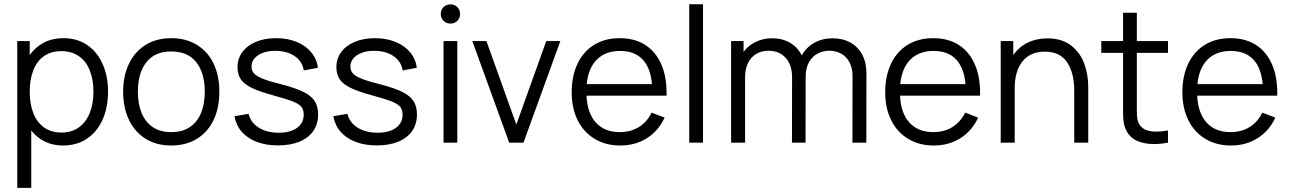

<svg xmlns="http://www.w3.org/2000/svg" viewBox="-20 -682 6163 918"><path d="M129.4 216.3H62.5V-485.8H122.1V-418.9Q149.4 -457.5 190.2 -478.5Q231 -499.5 283.7 -499.5Q349.1 -499.5 397.5 -466.3Q445.8 -433.1 471.2 -374.8Q496.6 -316.4 496.6 -243.7Q496.6 -169.9 471.2 -111.6Q445.8 -53.2 397 -19.8Q348.1 13.7 281.2 13.7Q232.9 13.7 194.6 -5.1Q156.2 -23.9 129.4 -58.1ZM274.9 -48.3Q323.2 -48.3 357.7 -73.5Q392.1 -98.6 409.4 -142.8Q426.8 -187 426.8 -243.7Q426.8 -299.8 409.9 -343.8Q393.1 -387.7 358.2 -412.6Q323.2 -437.5 273.4 -437.5Q223.6 -437.5 189.7 -413.3Q155.8 -389.2 138.9 -345.2Q122.1 -301.3 122.1 -243.7Q122.1 -186 138.9 -142.1Q155.8 -98.1 189.9 -73.2Q224.1 -48.3 274.9 -48.3Z M798.8 13.7Q727.5 13.7 675.5 -19Q623.5 -51.8 596.2 -109.9Q568.8 -168 568.8 -243.7Q568.8 -319.3 596.7 -377.4Q624.5 -435.5 676.5 -467.5Q728.5 -499.5 798.8 -499.5Q870.1 -499.5 922.4 -467Q974.6 -434.6 1001.7 -376.7Q1028.8 -318.8 1028.8 -243.7Q1028.8 -167 1001.5 -108.9Q974.1 -50.8 921.9 -18.6Q869.6 13.7 798.8 13.7ZM798.8 -50.3Q851.6 -50.3 887.5 -74.2Q923.3 -98.1 941.2 -141.6Q959 -185.1 959 -243.7Q959 -333.5 918.2 -384.8Q877.4 -436 798.8 -436Q719.7 -436 679.4 -384Q639.2 -332 639.2 -243.7Q639.2 -184.6 657.5 -140.9Q675.8 -97.2 711.2 -73.7Q746.6 -50.3 798.8 -50.3Z M1309.1 13.2Q1252.4 13.2 1208.3 -3.4Q1164.1 -20 1136.5 -51.3Q1108.9 -82.5 1101.1 -126.5L1168.5 -137.7Q1178.7 -95.7 1217.5 -71.5Q1256.3 -47.4 1313 -47.4Q1368.2 -47.4 1400.1 -70.6Q1432.1 -93.8 1432.1 -133.8Q1432.1 -156.7 1421.4 -170.7Q1410.6 -184.6 1381.6 -196.3Q1352.5 -208 1288.1 -225.6Q1221.2 -243.7 1184.1 -261.7Q1147 -279.8 1131.3 -303Q1115.7 -326.2 1115.7 -360.8Q1115.7 -401.9 1138.9 -433.3Q1162.1 -464.8 1204.1 -482.2Q1246.1 -499.5 1300.3 -499.5Q1354.5 -499.5 1398.2 -481.7Q1441.9 -463.9 1468.5 -431.6Q1495.1 -399.4 1500 -357.9L1432.6 -345.2Q1425.3 -389.2 1388.4 -414.1Q1351.6 -439 1294.9 -439Q1262.2 -439 1236.8 -429.4Q1211.4 -419.9 1197 -403.1Q1182.6 -386.2 1182.6 -363.8Q1182.6 -343.8 1194.8 -330.6Q1207 -317.4 1236.8 -305.4Q1266.6 -293.5 1325.2 -278.8Q1393.6 -261.2 1431.2 -242.4Q1468.8 -223.6 1484.9 -198.2Q1501 -172.9 1501 -134.3Q1501 -89.4 1478 -55.9Q1455.1 -22.5 1411.9 -4.6Q1368.7 13.2 1309.1 13.2Z M1781.7 13.2Q1725.1 13.2 1680.9 -3.4Q1636.7 -20 1609.1 -51.3Q1581.5 -82.5 1573.7 -126.5L1641.1 -137.7Q1651.4 -95.7 1690.2 -71.5Q1729 -47.4 1785.6 -47.4Q1840.8 -47.4 1872.8 -70.6Q1904.8 -93.8 1904.8 -133.8Q1904.8 -156.7 1894 -170.7Q1883.3 -184.6 1854.2 -196.3Q1825.2 -208 1760.7 -225.6Q1693.8 -243.7 1656.7 -261.7Q1619.6 -279.8 1604 -303Q1588.4 -326.2 1588.4 -360.8Q1588.4 -401.9 1611.6 -433.3Q1634.8 -464.8 1676.8 -482.2Q1718.8 -499.5 1772.9 -499.5Q1827.1 -499.5 1870.8 -481.7Q1914.6 -463.9 1941.2 -431.6Q1967.8 -399.4 1972.7 -357.9L1905.3 -345.2Q1897.9 -389.2 1861.1 -414.1Q1824.2 -439 1767.6 -439Q1734.9 -439 1709.5 -429.4Q1684.1 -419.9 1669.7 -403.1Q1655.3 -386.2 1655.3 -363.8Q1655.3 -343.8 1667.5 -330.6Q1679.7 -317.4 1709.5 -305.4Q1739.3 -293.5 1797.9 -278.8Q1866.2 -261.2 1903.8 -242.4Q1941.4 -223.6 1957.5 -198.2Q1973.6 -172.9 1973.6 -134.3Q1973.6 -89.4 1950.7 -55.9Q1927.7 -22.5 1884.5 -4.6Q1841.3 13.2 1781.7 13.2Z M2133.8 -569.3Q2114.3 -569.3 2100.8 -582.5Q2087.4 -595.7 2087.4 -615.2Q2087.4 -635.3 2100.8 -648.2Q2114.3 -661.1 2133.8 -661.1Q2153.3 -661.1 2166.5 -648.2Q2179.7 -635.3 2179.7 -615.2Q2179.7 -595.7 2166.5 -582.5Q2153.3 -569.3 2133.8 -569.3ZM2166.5 0H2100.6V-485.8H2166.5Z M2482.9 0H2414.6L2238.3 -485.8H2305.7L2448.7 -86.4L2591.8 -485.8H2659.2Z M2945.8 13.7Q2876 13.7 2823.2 -18.1Q2770.5 -49.8 2741.9 -107.2Q2713.4 -164.6 2713.4 -240.7Q2713.4 -319.3 2741.5 -377.9Q2769.5 -436.5 2821.3 -468Q2873 -499.5 2943.4 -499.5Q3013.2 -499.5 3063.2 -468.3Q3113.3 -437 3140.1 -378.2Q3167 -319.3 3167 -238.8V-224.6H2784.2Q2788.1 -141.1 2829.3 -95.7Q2870.6 -50.3 2943.4 -50.3Q2995.1 -50.3 3034.2 -74.2Q3073.2 -98.1 3095.7 -143.6L3157.7 -119.6Q3128.4 -56.2 3072.8 -21.2Q3017.1 13.7 2945.8 13.7ZM3097.2 -279.8Q3090.3 -358.4 3051.8 -398.4Q3013.2 -438.5 2944.8 -438.5Q2875.5 -438.5 2834.2 -397.7Q2793 -356.9 2785.2 -279.8Z M3341.3 0H3275.4V-661.6H3341.3Z M4122.1 0H4055.7L4056.2 -318.8Q4056.2 -356 4042 -383.3Q4027.8 -410.6 4002.7 -425Q3977.5 -439.5 3945.3 -439.5Q3916 -439.5 3890.1 -426.3Q3864.3 -413.1 3848.1 -384.8Q3832 -356.4 3832 -314L3831.5 0H3766.6L3767.1 -314.5Q3767.1 -353 3752.9 -381.3Q3738.8 -409.7 3713.4 -424.6Q3688 -439.5 3654.8 -439.5Q3621.6 -439.5 3595.7 -424.1Q3569.8 -408.7 3556.2 -380.1Q3542.5 -351.6 3542.5 -314V0H3475.6V-485.8H3535.2V-434.6Q3558.1 -464.8 3593.8 -481.9Q3629.4 -499 3671.9 -499Q3719.7 -499 3756.8 -477.8Q3793.9 -456.5 3813.5 -417Q3834.5 -455.6 3873.3 -477.3Q3912.1 -499 3960.4 -499Q4009.3 -499 4046.1 -478.5Q4083 -458 4102.8 -420.2Q4122.6 -382.3 4122.6 -332Z M4444.8 13.7Q4375 13.7 4322.3 -18.1Q4269.5 -49.8 4241 -107.2Q4212.4 -164.6 4212.4 -240.7Q4212.4 -319.3 4240.5 -377.9Q4268.6 -436.5 4320.3 -468Q4372.1 -499.5 4442.4 -499.5Q4512.2 -499.5 4562.3 -468.3Q4612.3 -437 4639.2 -378.2Q4666 -319.3 4666 -238.8V-224.6H4283.2Q4287.1 -141.1 4328.4 -95.7Q4369.6 -50.3 4442.4 -50.3Q4494.1 -50.3 4533.2 -74.2Q4572.3 -98.1 4594.7 -143.6L4656.7 -119.6Q4627.4 -56.2 4571.8 -21.2Q4516.1 13.7 4444.8 13.7ZM4596.2 -279.8Q4589.4 -358.4 4550.8 -398.4Q4512.2 -438.5 4443.8 -438.5Q4374.5 -438.5 4333.3 -397.7Q4292 -356.9 4284.2 -279.8Z M5183.1 0H5116.2V-248Q5116.2 -334 5081.8 -384.5Q5047.4 -435.1 4975.6 -435.1Q4906.2 -435.1 4868.9 -388.7Q4831.5 -342.3 4831.5 -259.3V0H4764.6V-485.8H4824.7V-418.5Q4851.6 -457.5 4893.3 -478Q4935.1 -498.5 4987.8 -498.5Q5056.6 -498.5 5100.3 -465.1Q5144 -431.6 5163.6 -379.2Q5183.1 -326.7 5183.1 -267.1Z M5497.6 6.8Q5450.7 6.8 5416.3 -8.8Q5381.8 -24.4 5365.2 -58.1Q5355.5 -77.1 5352.5 -97.4Q5349.6 -117.7 5349.6 -147.9V-429.2H5245.6V-485.8H5349.6V-621.1H5415.5V-485.8H5564.5V-429.2H5415.5V-151.9Q5415.5 -129.9 5417.5 -116Q5419.4 -102.1 5425.3 -91.3Q5436.5 -70.8 5456.5 -61.8Q5476.6 -52.7 5507.3 -52.7Q5533.2 -52.7 5564.5 -58.1V0Q5528.8 6.8 5497.6 6.8Z M5865.7 13.7Q5795.9 13.7 5743.2 -18.1Q5690.4 -49.8 5661.9 -107.2Q5633.3 -164.6 5633.3 -240.7Q5633.3 -319.3 5661.4 -377.9Q5689.5 -436.5 5741.2 -468Q5793 -499.5 5863.3 -499.5Q5933.1 -499.5 5983.2 -468.3Q6033.2 -437 6060.1 -378.2Q6086.9 -319.3 6086.9 -238.8V-224.6H5704.1Q5708 -141.1 5749.3 -95.7Q5790.5 -50.3 5863.3 -50.3Q5915 -50.3 5954.1 -74.2Q5993.2 -98.1 6015.6 -143.6L6077.6 -119.6Q6048.3 -56.2 5992.7 -21.2Q5937 13.7 5865.7 13.7ZM6017.1 -279.8Q6010.3 -358.4 5971.7 -398.4Q5933.1 -438.5 5864.7 -438.5Q5795.4 -438.5 5754.2 -397.7Q5712.9 -356.9 5705.1 -279.8Z"/></svg>

Font: Potro Sans Bangla
Style: Regular
Weight: 400
Designer: Jayed Ahsan Saad
Foundry: Codepotro
Version: Potro Sans Bangla;Version 0.996;CodepotroFonts;